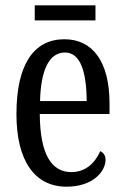

<svg xmlns="http://www.w3.org/2000/svg" viewBox="-20 -694 471 724"><path d="M111 -617H340V-674H111ZM231 10C333 10 378 -50 378 -91C378 -109 369 -119 358 -124C339 -81 304 -45 249 -45C173 -45 131 -114 130 -264H393V-304C393 -462 329 -546 223 -546C108 -546 42 -452 42 -264C42 -90 109 10 231 10ZM307 -313H131C134 -430 165 -496 225 -496C284 -496 306 -422 307 -313Z"/></svg>

Font: Noto Serif Ethiopic XCn
Style: Regular
Weight: 400
Width: 2
Designer: Monotype Design Team
Foundry: Monotype Imaging Inc.
Version: Version 2.102